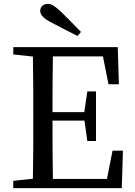

<svg xmlns="http://www.w3.org/2000/svg" viewBox="-20 -978 700 998"><path d="M401 -812C366 -848 332 -883 297 -917C265 -947 247 -958 229 -958C207 -958 189 -944 189 -922C189 -902 204 -884 245 -862C290 -839 336 -814 383 -791ZM565 -195 536 -48H255C253 -145 253 -243 253 -351H419L434 -245H479V-503H434L418 -395H253C253 -494 253 -590 255 -685H515L544 -540H598L592 -733H49V-695L151 -684C153 -588 153 -491 153 -393V-339C153 -241 153 -145 151 -49L49 -38V0H613L619 -195Z"/></svg>

Font: Noto Serif CJK JP Medium
Style: Regular
Weight: 500
Designer: Ryoko NISHIZUKA 西塚涼子 (kana & ideographs); Frank Grießhammer (Latin, Greek & Cyrillic); Wenlong ZHANG 张文龙 (bopomofo); San
Foundry: Adobe Systems Incorporated
Version: Version 1.000;PS 1;hotconv 16.6.53;makeotf.lib2.5.65590